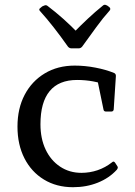

<svg xmlns="http://www.w3.org/2000/svg" viewBox="-20 -774 563 802"><path d="M437 -744Q444 -737 438 -730Q410 -699 382.5 -661Q355 -623 323 -579Q317 -572 308 -572H279Q270 -572 264 -579Q233 -623 204 -660Q175 -697 147 -728Q140 -735 149 -741Q152 -744 155.5 -746.5Q159 -749 163 -750Q172 -755 179 -749Q212 -724 244 -695.5Q276 -667 307 -635H285Q316 -667 347 -696Q378 -725 409 -750Q416 -757 425 -752Q428 -751 431 -748.5Q434 -746 437 -744ZM285 8Q216 8 163.5 -24Q111 -56 82 -113Q53 -170 53 -245Q53 -321 83 -378Q113 -435 167 -467.5Q221 -500 292 -500Q335 -500 379 -491.5Q423 -483 457 -469Q465 -465 464 -455L455 -317Q454 -308 444 -308H423Q413 -308 412 -318L386 -444L429 -417Q401 -428 369 -434Q337 -440 302 -440Q226 -440 187.5 -393.5Q149 -347 149 -255Q149 -195 170.5 -149.5Q192 -104 231 -78Q270 -52 320 -52Q355 -52 387.5 -63Q420 -74 448 -96Q455 -103 461 -94L470 -80Q475 -74 468 -65Q436 -30 388.5 -11Q341 8 285 8Z"/></svg>

Font: Hahmlet
Style: Regular
Weight: 400
Designer: Minjoo Ham & Mark Frömberg
Foundry: hypertype
Version: Version 1.002